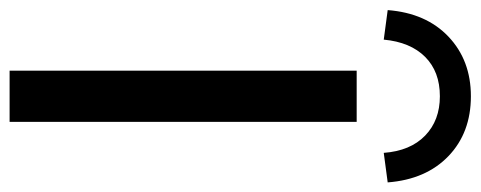

<svg xmlns="http://www.w3.org/2000/svg" viewBox="-354 -664 977 390"><g transform="rotate(90 134.0 -468.5)"><path d="M82 0V-705H186V0ZM19 -760 -41 -768Q-35 -846 13 -891.5Q61 -937 134 -937Q208 -937 255.5 -891.5Q303 -846 309 -768L249 -760Q245 -814 214 -844Q183 -874 134 -874Q84 -874 54 -844Q24 -814 19 -760Z"/></g></svg>

Font: Nunito Sans 12pt SemiBold
Style: Regular
Weight: 600
Designer: Vernon Adams
Foundry: Vernon Adams
Version: Version 3.101;gftools[0.9.27]